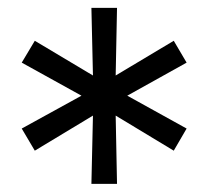

<svg xmlns="http://www.w3.org/2000/svg" viewBox="-20 -792 526 485"><path d="M275.6 -327.6 272.2 -500 418.9 -411.4 451.4 -467.3 301.5 -550.3 451.4 -633.8 418.9 -689 272.2 -601.3 275.6 -772.2H210.9L214.8 -601.3L67.9 -689L34.9 -633.8L185.8 -550.3L34.9 -467.3L67.9 -411.4L214.8 -500L210.9 -327.6Z"/></svg>

Font: Estedad-FD-VF Thin
Style: Regular
Weight: 100
Designer: Amin Abedi
Version: Version 5.0